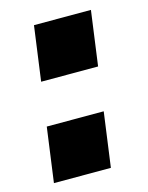

<svg xmlns="http://www.w3.org/2000/svg" viewBox="-85 -567 479 622"><g transform="rotate(-15 154.0 -255.5)"><path d="M19 0 44 -183H235L210 0ZM64 -328 89 -511H280L255 -328Z"/></g></svg>

Font: Chivo Medium Black
Style: Italic
Weight: 900
Italic angle: -8.05°
Version: Version 2.002